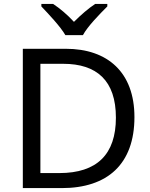

<svg xmlns="http://www.w3.org/2000/svg" viewBox="-20 -964 770 984"><path d="M315 -784H405C429 -829 492 -893 530 -931V-944H468C433 -921 395 -888 359 -852C326 -888 287 -921 252 -944H192V-931C228 -893 289 -829 315 -784ZM669 -364C669 -593 532 -714 317 -714H97V0H296C531 0 669 -123 669 -364ZM574 -361C574 -173 477 -77 284 -77H187V-637H304C476 -637 574 -551 574 -361Z"/></svg>

Font: Noto Sans Cuneiform
Style: Regular
Weight: 400
Designer: Monotype Design Team
Foundry: Monotype Imaging Inc.
Version: Version 2.001